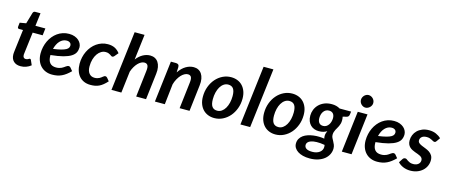

<svg xmlns="http://www.w3.org/2000/svg" viewBox="-54 -1437 5405 2311"><g transform="rotate(15 2649.0 -282.0)"><path d="M63.5 -104.5Q63.5 -108 63.5 -112.8Q63.5 -117.5 64.2 -126.8Q65 -136 66.8 -151.2Q68.5 -166.5 71.5 -190.5L100 -420.5H51.5Q42.5 -420.5 36.8 -427Q31 -433.5 33 -446.5L38.5 -495.5L116.5 -509L157.5 -649Q161 -659 168 -664.5Q175 -670 185.5 -670H251.5L231.5 -508.5H355.5L345 -420.5H220.5L193 -197Q190.5 -176.5 189 -164.5Q187.5 -152.5 186.8 -145.8Q186 -139 186 -136.2Q186 -133.5 186 -132.5Q186 -113.5 195.2 -102.5Q204.5 -91.5 221.5 -91.5Q232 -91.5 239.5 -94.2Q247 -97 252.5 -100Q258 -103 262.5 -105.8Q267 -108.5 271 -108.5Q276.5 -108.5 279.5 -105.8Q282.5 -103 285 -97.5L311.5 -37.5Q284 -15 250.8 -3.5Q217.5 8 183 8Q128.5 8 96.8 -21.5Q65 -51 63.5 -104.5Z M643 -434Q618 -434 596.5 -423.8Q575 -413.5 557.8 -395Q540.5 -376.5 527.8 -350.8Q515 -325 507.5 -294.5Q569.5 -303 607.2 -313.2Q645 -323.5 665.5 -335.2Q686 -347 692.8 -360.8Q699.5 -374.5 699.5 -389.5Q699.5 -397 696.2 -405Q693 -413 686.2 -419.2Q679.5 -425.5 668.8 -429.8Q658 -434 643 -434ZM497 -209Q497 -88 599.5 -88Q621.5 -88 638.5 -92.2Q655.5 -96.5 668.2 -102.5Q681 -108.5 691.2 -116Q701.5 -123.5 710.2 -129.5Q719 -135.5 727.5 -139.8Q736 -144 746 -144Q752 -144 757.8 -141Q763.5 -138 768 -133L799.5 -95Q773 -68.5 747.5 -49Q722 -29.5 695.5 -17Q669 -4.5 639.5 1.5Q610 7.5 575.5 7.5Q530.5 7.5 494 -7.8Q457.5 -23 431.5 -50.8Q405.5 -78.5 391.2 -117.8Q377 -157 377 -205.5Q377 -246 385.8 -285Q394.5 -324 411 -359Q427.5 -394 451.5 -423.5Q475.5 -453 505.8 -474.5Q536 -496 572.2 -508Q608.5 -520 650 -520Q690 -520 720.2 -508.5Q750.5 -497 770.8 -478.8Q791 -460.5 801 -438Q811 -415.5 811 -394Q811 -359.5 797.2 -331Q783.5 -302.5 748.2 -280Q713 -257.5 652 -241.2Q591 -225 497 -215.5Z M1257 -91Q1231.5 -63 1208.2 -44Q1185 -25 1161 -13.5Q1137 -2 1110.8 2.8Q1084.5 7.5 1053 7.5Q1008.5 7.5 973.2 -7.8Q938 -23 913.5 -51Q889 -79 876 -118.5Q863 -158 863 -206.5Q863 -248 872 -287.5Q881 -327 898 -362Q915 -397 939 -426Q963 -455 993 -476Q1023 -497 1058.2 -508.8Q1093.5 -520.5 1133 -520.5Q1184 -520.5 1219.8 -502.5Q1255.5 -484.5 1283 -448.5L1243.5 -401.5Q1239.5 -397 1233.5 -393.2Q1227.5 -389.5 1220.5 -389.5Q1212 -389.5 1205.2 -394.8Q1198.5 -400 1189.2 -406Q1180 -412 1166.2 -417.2Q1152.5 -422.5 1130.5 -422.5Q1102 -422.5 1076 -407Q1050 -391.5 1030 -363Q1010 -334.5 998.2 -294.5Q986.5 -254.5 986.5 -206Q986.5 -149.5 1011.5 -118.8Q1036.5 -88 1079.5 -88Q1098.5 -88 1113 -92Q1127.5 -96 1138.8 -101.8Q1150 -107.5 1158.5 -114.2Q1167 -121 1174.5 -126.8Q1182 -132.5 1188.8 -136.5Q1195.5 -140.5 1203.5 -140.5Q1210 -140.5 1215.8 -137.2Q1221.5 -134 1226 -129L1257 -91Z M1490 -426Q1527.5 -474 1571.2 -497.5Q1615 -521 1660.5 -521Q1693 -521 1718.8 -508Q1744.5 -495 1761 -470.2Q1777.5 -445.5 1784.2 -409.2Q1791 -373 1785 -326.5L1746 0H1623L1661.5 -326.5Q1668 -376.5 1656.2 -398.5Q1644.5 -420.5 1613.5 -420.5Q1594.5 -420.5 1574 -409.8Q1553.5 -399 1534.5 -379.2Q1515.5 -359.5 1499 -331.5Q1482.5 -303.5 1471 -269L1438.5 0H1315L1405 -743H1528.5Z M2018.5 -407Q2057.5 -464.5 2105 -492.8Q2152.5 -521 2203 -521Q2235 -521 2260.5 -508Q2286 -495 2302.5 -470.2Q2319 -445.5 2325.8 -409.2Q2332.5 -373 2326.5 -326.5L2288 0H2164.5L2203 -326.5Q2209.5 -376.5 2198 -398.2Q2186.5 -420 2156 -420Q2135.5 -420 2114 -408.2Q2092.5 -396.5 2072.5 -374.8Q2052.5 -353 2035.8 -322.8Q2019 -292.5 2008.5 -255L1980 0H1856.5L1918 -513.5H1980.5Q2000 -513.5 2010.8 -504Q2021.5 -494.5 2021.5 -473.5Z M2608 -87.5Q2639 -87.5 2664 -105.2Q2689 -123 2706.5 -152.8Q2724 -182.5 2733.5 -222Q2743 -261.5 2743 -305Q2743 -367.5 2722 -396.8Q2701 -426 2658 -426Q2627 -426 2601.8 -408.5Q2576.5 -391 2559 -361.2Q2541.5 -331.5 2532 -292Q2522.5 -252.5 2522.5 -208.5Q2522.5 -146 2543.5 -116.8Q2564.5 -87.5 2608 -87.5ZM2596.5 7.5Q2554 7.5 2518 -6.8Q2482 -21 2455.5 -48.5Q2429 -76 2414 -116Q2399 -156 2399 -207.5Q2399 -274 2420.5 -331.5Q2442 -389 2478.8 -431Q2515.5 -473 2564.5 -497Q2613.5 -521 2669 -521Q2711.5 -521 2747.8 -506.8Q2784 -492.5 2810.2 -465Q2836.5 -437.5 2851.5 -397.5Q2866.5 -357.5 2866.5 -306Q2866.5 -240 2845 -182.8Q2823.5 -125.5 2786.8 -83.2Q2750 -41 2701 -16.8Q2652 7.5 2596.5 7.5Z M2922 0 3012 -743H3134L3043.5 0Z M3370 -87.5Q3401 -87.5 3426 -105.2Q3451 -123 3468.5 -152.8Q3486 -182.5 3495.5 -222Q3505 -261.5 3505 -305Q3505 -367.5 3484 -396.8Q3463 -426 3420 -426Q3389 -426 3363.8 -408.5Q3338.5 -391 3321 -361.2Q3303.5 -331.5 3294 -292Q3284.5 -252.5 3284.5 -208.5Q3284.5 -146 3305.5 -116.8Q3326.5 -87.5 3370 -87.5ZM3358.5 7.5Q3316 7.5 3280 -6.8Q3244 -21 3217.5 -48.5Q3191 -76 3176 -116Q3161 -156 3161 -207.5Q3161 -274 3182.5 -331.5Q3204 -389 3240.8 -431Q3277.5 -473 3326.5 -497Q3375.5 -521 3431 -521Q3473.5 -521 3509.8 -506.8Q3546 -492.5 3572.2 -465Q3598.5 -437.5 3613.5 -397.5Q3628.5 -357.5 3628.5 -306Q3628.5 -240 3607 -182.8Q3585.5 -125.5 3548.8 -83.2Q3512 -41 3463 -16.8Q3414 7.5 3358.5 7.5Z M3842 94.5Q3870 94.5 3893 87.5Q3916 80.5 3932.5 68Q3949 55.5 3958 38.5Q3967 21.5 3967 2Q3967 -5 3966.2 -11.8Q3965.5 -18.5 3964.5 -24.5Q3905.5 -34.5 3863.5 -33Q3821.5 -31.5 3795 -22.5Q3768.5 -13.5 3756 1.5Q3743.5 16.5 3743.5 33.5Q3743.5 63.5 3767.8 79Q3792 94.5 3842 94.5ZM3886.5 -240.5Q3909 -240.5 3926 -251Q3943 -261.5 3954.8 -278.5Q3966.5 -295.5 3972.5 -316.8Q3978.5 -338 3979 -360Q3979 -397.5 3961.2 -417.5Q3943.5 -437.5 3910 -437.5Q3887.5 -437.5 3870.5 -427.8Q3853.5 -418 3842 -401.8Q3830.5 -385.5 3824.8 -364.5Q3819 -343.5 3819 -321Q3819 -282.5 3836.5 -261.5Q3854 -240.5 3886.5 -240.5ZM4169 -494.5 4163.5 -454.5Q4160 -430.5 4139 -422.5L4086.5 -409Q4089 -399 4090.2 -387.8Q4091.5 -376.5 4091.5 -364.5Q4091.5 -341.5 4086.5 -323.2Q4081.5 -305 4074.2 -289.5Q4067 -274 4058.5 -260.2Q4050 -246.5 4042.8 -232.2Q4035.5 -218 4030.5 -202.2Q4025.5 -186.5 4025.5 -167.5Q4025.5 -147 4034 -129.8Q4042.5 -112.5 4052.5 -94.5Q4062.5 -76.5 4071 -56Q4079.5 -35.5 4079.5 -8.5Q4079 29.5 4062 63.8Q4045 98 4013.2 123.8Q3981.5 149.5 3935.5 164.5Q3889.5 179.5 3831.5 179.5Q3784.5 179.5 3746.5 169.8Q3708.5 160 3682 142.5Q3655.5 125 3641 101.2Q3626.5 77.5 3626.5 49Q3626.5 14 3641.5 -12Q3656.5 -38 3681.5 -55.8Q3706.5 -73.5 3739 -84Q3771.5 -94.5 3806.5 -99Q3841.5 -103.5 3876.5 -102.5Q3911.5 -101.5 3941.5 -96.5Q3937 -111.5 3937 -129Q3937 -158 3953 -193Q3934 -180 3909.8 -173Q3885.5 -166 3851.5 -166Q3822.5 -166 3796.2 -175.5Q3770 -185 3750 -204.5Q3730 -224 3718.2 -253.2Q3706.5 -282.5 3706.5 -321.5Q3706.5 -359 3720.5 -394.8Q3734.5 -430.5 3762 -458.8Q3789.5 -487 3830 -504Q3870.5 -521 3924 -521Q3952.5 -521 3978.2 -514.5Q4004 -508 4025.5 -494.5Z M4368.5 -513 4307 0H4185.5L4247 -513ZM4400 -662.5Q4400 -646.5 4393.2 -632.5Q4386.5 -618.5 4375.5 -608Q4364.5 -597.5 4350.5 -591.2Q4336.5 -585 4321.5 -585Q4307 -585 4293.5 -591.2Q4280 -597.5 4269.5 -608Q4259 -618.5 4252.8 -632.5Q4246.5 -646.5 4246.5 -662.5Q4246.5 -678.5 4253 -693Q4259.5 -707.5 4270 -718.2Q4280.5 -729 4294.2 -735.2Q4308 -741.5 4322.5 -741.5Q4337.5 -741.5 4351.5 -735.2Q4365.5 -729 4376.2 -718.5Q4387 -708 4393.5 -693.5Q4400 -679 4400 -662.5Z M4693 -434Q4668 -434 4646.5 -423.8Q4625 -413.5 4607.8 -395Q4590.5 -376.5 4577.8 -350.8Q4565 -325 4557.5 -294.5Q4619.5 -303 4657.2 -313.2Q4695 -323.5 4715.5 -335.2Q4736 -347 4742.8 -360.8Q4749.5 -374.5 4749.5 -389.5Q4749.5 -397 4746.2 -405Q4743 -413 4736.2 -419.2Q4729.5 -425.5 4718.8 -429.8Q4708 -434 4693 -434ZM4547 -209Q4547 -88 4649.5 -88Q4671.5 -88 4688.5 -92.2Q4705.5 -96.5 4718.2 -102.5Q4731 -108.5 4741.2 -116Q4751.5 -123.5 4760.2 -129.5Q4769 -135.5 4777.5 -139.8Q4786 -144 4796 -144Q4802 -144 4807.8 -141Q4813.5 -138 4818 -133L4849.5 -95Q4823 -68.5 4797.5 -49Q4772 -29.5 4745.5 -17Q4719 -4.5 4689.5 1.5Q4660 7.5 4625.5 7.5Q4580.5 7.5 4544 -7.8Q4507.5 -23 4481.5 -50.8Q4455.5 -78.5 4441.2 -117.8Q4427 -157 4427 -205.5Q4427 -246 4435.8 -285Q4444.5 -324 4461 -359Q4477.5 -394 4501.5 -423.5Q4525.5 -453 4555.8 -474.5Q4586 -496 4622.2 -508Q4658.5 -520 4700 -520Q4740 -520 4770.2 -508.5Q4800.5 -497 4820.8 -478.8Q4841 -460.5 4851 -438Q4861 -415.5 4861 -394Q4861 -359.5 4847.2 -331Q4833.5 -302.5 4798.2 -280Q4763 -257.5 4702 -241.2Q4641 -225 4547 -215.5Z M5254.5 -416.5Q5249 -408.5 5244 -405.2Q5239 -402 5231 -402Q5222 -402 5213 -407Q5204 -412 5192.2 -418.2Q5180.5 -424.5 5165.2 -429.5Q5150 -434.5 5129 -434.5Q5089.5 -434.5 5068.5 -416.8Q5047.5 -399 5047.5 -372.5Q5047.5 -352 5062.2 -339.5Q5077 -327 5099.5 -317.5Q5122 -308 5147.8 -298.2Q5173.5 -288.5 5196 -273.8Q5218.5 -259 5233.2 -235.8Q5248 -212.5 5248 -176Q5248 -139 5233.2 -105.5Q5218.5 -72 5191 -46.8Q5163.5 -21.5 5124.8 -6.8Q5086 8 5037.5 8Q5013.5 8 4990.5 3.2Q4967.5 -1.5 4947.8 -10Q4928 -18.5 4911.5 -30Q4895 -41.5 4883.5 -55L4914 -102Q4919.5 -110.5 4927 -115Q4934.5 -119.5 4945.5 -119.5Q4956 -119.5 4964.5 -113Q4973 -106.5 4984.2 -98.8Q4995.5 -91 5011.8 -84.5Q5028 -78 5053.5 -78Q5074 -78 5089.8 -83.5Q5105.5 -89 5116.5 -98.5Q5127.5 -108 5133 -120.5Q5138.5 -133 5138.5 -147Q5138.5 -164 5130 -175.2Q5121.5 -186.5 5107.2 -194.8Q5093 -203 5075 -209.2Q5057 -215.5 5038.2 -222.5Q5019.5 -229.5 5001.8 -238.5Q4984 -247.5 4969.8 -261.2Q4955.5 -275 4947 -294.8Q4938.5 -314.5 4938.5 -343Q4938.5 -377 4951.5 -409.2Q4964.5 -441.5 4989.5 -466.2Q5014.5 -491 5051.2 -506Q5088 -521 5135.5 -521Q5184.5 -521 5222.5 -504.2Q5260.5 -487.5 5286 -461.5Z"/></g></svg>

Font: Lato 2
Style: Bold Italic
Weight: 700
Italic angle: -7°
Designer: Lukasz Dziedzic with Adam Twardoch and Botio Nikoltchev
Foundry: tyPoland Lukasz Dziedzic
Version: Version 2.015; 2015-08-06; http://www.latofonts.com/